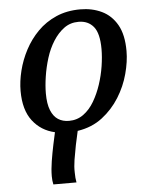

<svg xmlns="http://www.w3.org/2000/svg" viewBox="-55 -592 692 877"><g transform="rotate(-5 291.0 -153.0)"><path d="M154 240Q152 232 151 222Q150 212 150 202Q150 171 156 133.5Q162 96 170 58L182 3Q119 -11 80.5 -61Q42 -111 42 -198Q42 -242 54 -290.5Q66 -339 90 -384.5Q114 -430 150 -466.5Q186 -503 235 -524.5Q284 -546 346 -546Q400 -546 444 -525Q488 -504 514 -458.5Q540 -413 540 -338Q540 -290 525 -234Q510 -178 478.5 -127.5Q447 -77 399.5 -40.5Q352 -4 286 6L272 70Q265 105 260 136.5Q255 168 256 194Q256 207 257 218.5Q258 230 260 240ZM251 -43Q288 -43 317 -64Q346 -85 366.5 -120Q387 -155 400.5 -196Q414 -237 420.5 -279Q427 -321 427 -357Q427 -429 402 -459.5Q377 -490 333 -490Q295 -490 266.5 -469Q238 -448 216.5 -414Q195 -380 182 -338.5Q169 -297 162.5 -254.5Q156 -212 156 -177Q156 -129 168 -99.5Q180 -70 201 -56.5Q222 -43 251 -43Z"/></g></svg>

Font: ET Text
Style: Italic
Weight: 470
Italic angle: -12°
Designer: Monotype Design Team
Foundry: Monotype Imaging Inc.
Version: Version 2.009